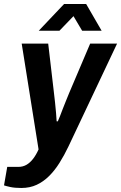

<svg xmlns="http://www.w3.org/2000/svg" viewBox="-57 -744 603 956"><path d="M49 192Q16 192 -6.5 187Q-29 182 -37 179L-21 87H34Q57 87 75 76.5Q93 66 108 46.5Q123 27 135 0L51 -527H183L211 -287Q214 -262 217 -234.5Q220 -207 222 -182.5Q224 -158 225 -140H231Q236 -151 242 -166.5Q248 -182 255 -200.5Q262 -219 270.5 -239.5Q279 -260 287 -280L392 -527H526L284 -15Q263 29 239.5 66.5Q216 104 188 132Q160 160 126 176Q92 192 49 192ZM136 -591 262 -724H372L449 -591H352L289 -697H341L239 -591Z"/></svg>

Font: Archivo SemiCondensed
Style: Bold Italic
Weight: 700
Width: 4
Italic angle: -10°
Designer: Hector Gatti
Foundry: Omnibus-Type
Version: Version 2.001